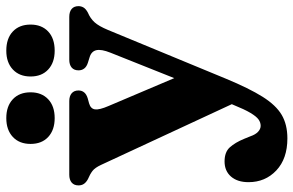

<svg xmlns="http://www.w3.org/2000/svg" viewBox="-185 -535 955 625"><g transform="rotate(-90 292.5 -222.5)"><path d="M375 -75.5 283 91.5 68.5 -370.5Q59 -391 48.5 -399Q38 -407 21.5 -414Q11.5 -419.5 6.5 -426.8Q1.5 -434 1.5 -444.5Q1.5 -459 10.8 -466.8Q20 -474.5 36 -474.5H276Q292 -474.5 301.2 -466.8Q310.5 -459 310.5 -444.5Q310.5 -433.5 304.2 -426Q298 -418.5 285 -414.5L268.5 -410Q251 -405 249 -390.8Q247 -376.5 260 -346.5ZM263.5 60 285 11 312.5 -37 433.5 -340.5Q445.5 -370.5 441.5 -386.8Q437.5 -403 418 -408.5L400.5 -414Q388 -418 382 -425.8Q376 -433.5 376 -444.5Q376 -459 385.2 -466.8Q394.5 -474.5 410.5 -474.5H550Q566.5 -474.5 575.8 -466.8Q585 -459 585 -444.5Q585 -435.5 580.5 -428Q576 -420.5 564 -414Q545 -406 532.5 -392.2Q520 -378.5 507.5 -348.5L349 35Q317.5 111 290 154.8Q262.5 198.5 231 217Q199.5 235.5 154.5 235.5Q88.5 235.5 50.2 199.5Q12 163.5 12 109Q12 73 30.2 52Q48.5 31 79.5 31Q110 31 125.5 48.2Q141 65.5 153 94.5L161.5 115.5Q167 131.5 176 140Q185 148.5 195.5 148.5Q206.5 148.5 216.2 141.5Q226 134.5 237.5 115.2Q249 96 263.5 60ZM220.5 -522Q182 -522 159.2 -543Q136.5 -564 136.5 -600.5Q136.5 -637 159.2 -658.2Q182 -679.5 220.5 -679.5Q259.5 -679.5 282 -658.2Q304.5 -637 304.5 -600.5Q304.5 -564.5 282 -543.2Q259.5 -522 220.5 -522ZM440 -522Q401.5 -522 378.8 -543Q356 -564 356 -600.5Q356 -637 378.8 -658.2Q401.5 -679.5 440 -679.5Q480 -679.5 502.5 -658.2Q525 -637 525 -600.5Q525 -564.5 502.5 -543.2Q480 -522 440 -522Z"/></g></svg>

Font: Fraunces 28pt Soft Wonky
Style: Bold
Weight: 700
Version: Version 1.000;[b76b70a41]